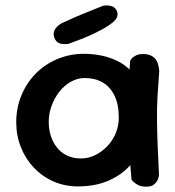

<svg xmlns="http://www.w3.org/2000/svg" viewBox="-20 -702 658 721"><path d="M279 -2Q227 -1 183.5 -19.5Q140 -38 108 -71.5Q76 -105 58.5 -149Q41 -193 41 -243Q41 -297 60.5 -344Q80 -391 114 -425.5Q148 -460 193.5 -479.5Q239 -499 291 -500Q366 -500 420 -473.5Q474 -447 502.5 -391.5Q531 -336 531 -250Q531 -200 514 -155.5Q497 -111 465 -77Q433 -43 386 -23Q339 -3 279 -2ZM284 -107Q312 -107 337.5 -119.5Q363 -132 383 -153Q403 -174 414.5 -201.5Q426 -229 426 -260Q426 -311 409.5 -344Q393 -377 364.5 -393Q336 -409 298 -409Q271 -409 246 -395Q221 -381 202.5 -357Q184 -333 173.5 -304Q163 -275 163 -244Q163 -205 178 -173.5Q193 -142 220 -124.5Q247 -107 284 -107ZM529 -1Q510 -1 498 -7.5Q486 -14 480 -20.5Q474 -27 474 -27Q467 -100 463 -172Q459 -244 460.5 -319Q462 -394 469 -475Q469 -475 474 -481.5Q479 -488 491 -494Q503 -500 524 -499Q545 -497 556.5 -487.5Q568 -478 572 -465.5Q576 -453 577 -444Q578 -435 578 -435Q574 -384 571.5 -340Q569 -296 569.5 -251.5Q570 -207 572 -157Q574 -107 577 -46Q577 -46 576 -39Q575 -32 570.5 -23.5Q566 -15 556.5 -8Q547 -1 529 -1ZM236 -537Q236 -537 230.5 -536.5Q225 -536 216.5 -536.5Q208 -537 200 -541Q192 -545 187 -554Q180 -568 182 -579Q184 -590 191 -598Q198 -606 204 -610Q210 -614 210 -614Q259 -637 296.5 -652Q334 -667 366 -680Q366 -680 371.5 -681Q377 -682 385 -681.5Q393 -681 401.5 -678Q410 -675 416 -666Q422 -656 421.5 -647.5Q421 -639 417 -633Q413 -627 409.5 -623.5Q406 -620 406 -620Q388 -605 366 -593Q344 -581 321 -570.5Q298 -560 276.5 -552Q255 -544 236 -537Z"/></svg>

Font: Sour Gummy Medium
Style: Regular
Weight: 500
Designer: Stefie Justprince
Foundry: Eifetstype
Version: Version 1.000